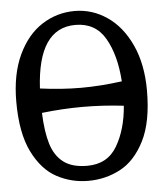

<svg xmlns="http://www.w3.org/2000/svg" viewBox="-53 -776 705 827"><g transform="rotate(-5 300.0 -363.0)"><path d="M16 -362Q16 -480.5 55 -563.8Q94 -647 158.5 -688.5Q223 -730 300 -730Q376 -730 440.2 -686Q504.5 -642 542.8 -558.5Q581 -475 581 -362Q581 -226.5 539.8 -145Q498.5 -63.5 434.5 -29.8Q370.5 4 296 4Q223 4 160 -29.8Q97 -63.5 56.5 -145Q16 -226.5 16 -362ZM476 -305Q387 -315.5 299 -315.5Q211.5 -315.5 122 -305Q125 -223.5 141 -170.8Q157 -118 194.2 -89.5Q231.5 -61 297 -61Q384.5 -61 426.2 -132Q468 -203 476 -305ZM299.5 -398Q383.5 -398 476.5 -410.5Q469 -524.5 427 -597.2Q385 -670 298 -670Q136.5 -670 122.5 -410.5Q215.5 -398 299.5 -398Z"/></g></svg>

Font: JuliaMono
Style: Regular
Weight: 400
Monospace: yes
Designer: cormullion
Foundry: corm
Version: Version 0.055; ttfautohint (v1.8.4)